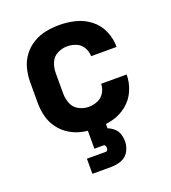

<svg xmlns="http://www.w3.org/2000/svg" viewBox="-137 -639 850 955"><g transform="rotate(-20 288.0 -162.0)"><path d="M286 8Q329 8 371 -2.5Q413 -13 447.5 -40.5Q482 -68 499.5 -108.5Q517 -149 517 -192H382Q382 -168 369 -146Q356 -124 333 -114.5Q310 -105 286 -105Q259 -105 234 -118Q209 -131 198.5 -157Q188 -183 188 -210V-320Q188 -347 198.5 -373Q209 -399 234 -412Q259 -425 286 -425Q310 -425 333 -416Q356 -407 369 -385Q382 -363 382 -338H517Q517 -382 499.5 -422.5Q482 -463 447.5 -490Q413 -517 371 -527.5Q329 -538 286 -538Q249 -538 213.5 -531Q178 -524 146.5 -505Q115 -486 93 -456.5Q71 -427 62 -391.5Q53 -356 53 -320V-210Q53 -174 62 -138.5Q71 -103 93 -73.5Q115 -44 146.5 -25Q178 -6 213.5 1Q249 8 286 8ZM188 214H288Q316 214 342.5 204Q369 194 382.5 169Q396 144 396 117Q396 98 390 79Q384 60 369 47Q354 34 336 27V0H240V100H288Q294 100 297 105.5Q300 111 300 117Q300 123 297 128.5Q294 134 288 134H188Z"/></g></svg>

Font: Iosevka Sparkle Extrabold
Style: Regular
Weight: 800
Designer: Belleve Invis
Foundry: Belleve Invis
Version: Version 4.5.0; ttfautohint (v1.8.3)